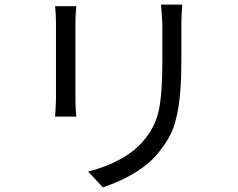

<svg xmlns="http://www.w3.org/2000/svg" viewBox="-20 -778 1040 839"><path d="M220.7 -751H313.5Q309.6 -713.9 309.6 -678.7V-344.7Q309.6 -303.7 313.5 -268.6H220.7Q224.6 -327.1 224.6 -345.7V-678.7Q224.6 -713.9 220.7 -751ZM683.6 -757.8H776.4Q772.5 -709 772.5 -671.9V-509.8Q772.5 -391.6 760.7 -315.9Q749 -240.2 728 -196.3Q707 -152.3 668 -105.5Q592.8 -15.6 429.7 41L365.2 -28.3Q525.4 -69.3 605.5 -161.1Q657.2 -220.7 673.3 -293Q689.5 -365.2 689.5 -513.7V-671.9Q689.5 -684.6 683.6 -757.8Z"/></svg>

Font: GenEi Gothic M Regular
Style: Regular
Weight: 400
Designer: o_tamon (Modified); [Source Han Sans]
Ryoko NISHIZUKA  (kana & ideographs); Paul D. Hunt (Latin, Greek & Cyrillic); Wenl
Version: Version 1.1a;Original Version 1.004